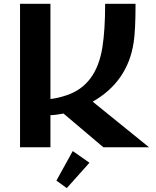

<svg xmlns="http://www.w3.org/2000/svg" viewBox="-20 -757 801 987"><path d="M83 0V-737.3H239.3V-248Q276.9 -252 323.2 -267.6Q475.1 -318.4 506.3 -513.2Q520.5 -602.5 520.5 -737.3H676.8Q676.8 -602.1 667 -538.1Q636.2 -336.9 456.5 -234.4L746.1 0H511.2L306.6 -173.3Q263.2 -165 239.3 -165V0ZM354 19.5 439.9 79.6 323.2 210 270 171.4Z"/></svg>

Font: Klaudia
Style: Bold
Weight: 700
Designer: Wojciech Kalinowski "wmk69" (wmk69@o2.pl)
Foundry: Wojciech Kalinowski "wmk69" (wmk69@o2.pl)
Version: Version 3.1.0; 2021-05-10